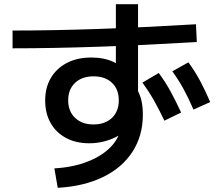

<svg xmlns="http://www.w3.org/2000/svg" viewBox="-20 -838 1040 918"><path d="M766 -261Q740 -316 715.5 -359Q691 -402 661 -443L739 -489Q771 -446 796 -400Q821 -354 846 -300ZM905 -314Q881 -370 857 -413.5Q833 -457 804 -497L881 -540Q913 -496 937.5 -450Q962 -404 985 -350ZM240 -33Q331 -38 403 -67Q475 -96 516.5 -143Q558 -190 558 -247V-270L610 -258Q601 -235 581.5 -216Q562 -197 534.5 -183Q507 -169 474.5 -161Q442 -153 407 -153Q343 -153 295.5 -178.5Q248 -204 222 -250Q196 -296 196 -357Q196 -420 223.5 -466Q251 -512 300.5 -537.5Q350 -563 417 -563Q479 -563 524.5 -541Q570 -519 608 -476L534 -459V-818H640V-368L632 -417Q649 -388 656 -358Q663 -328 663 -290Q663 -189 613.5 -112.5Q564 -36 472.5 8.5Q381 53 256 60ZM427 -243Q455 -243 477 -251Q499 -259 515 -274Q531 -289 539.5 -310.5Q548 -332 548 -358Q548 -411 515.5 -442Q483 -473 427 -473Q372 -473 339 -442Q306 -411 306 -358Q306 -306 339 -274.5Q372 -243 427 -243ZM40 -692Q229 -692 448 -699.5Q667 -707 917 -722L921 -637Q669 -622 449 -614.5Q229 -607 40 -607Z"/></svg>

Font: M PLUS 2 Medium
Style: Regular
Weight: 500
Designer: Coji Morishita
Foundry: UNDERFOREST DESIGN
Version: Version 1.001